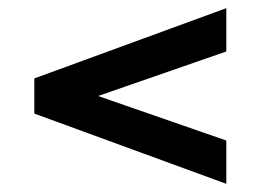

<svg xmlns="http://www.w3.org/2000/svg" viewBox="-20 -585 638 470"><path d="M534 -565V-459L151 -326V-374L534 -241V-135L64 -307V-393Z"/></svg>

Font: Pathway Extreme
Style: Bold
Weight: 700
Designer: Eduardo Rodriguez Tunni
Foundry: Eduardo Rodriguez Tunni
Version: Version 1.001;gftools[0.9.26]